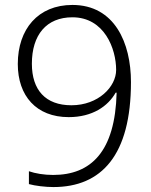

<svg xmlns="http://www.w3.org/2000/svg" viewBox="-20 -746 612 777"><path d="M196 11C391 11 510 -118 510 -414C510 -572 444 -726 273 -726C134 -726 52 -628 52 -487C52 -358 127 -272 258 -272C354 -272 417 -316 448 -371H452C446 -132 348 -38 195 -38C158 -38 123 -44 97 -53V-1C122 6 164 11 196 11ZM269 -320C164 -320 109 -382 109 -488C109 -605 168 -676 273 -676C403 -676 450 -548 450 -463C450 -395 378 -320 269 -320Z"/></svg>

Font: Noto Sans Malayalam Light
Style: Regular
Weight: 300
Designer: Jelle Bosma - Monotype Design Team
Foundry: Monotype Imaging Inc.
Version: Version 2.104